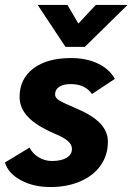

<svg xmlns="http://www.w3.org/2000/svg" viewBox="-24 -744 534 774"><path d="M-4 -89 95 -149Q108 -124 132.5 -109.5Q157 -95 185 -95Q223 -95 244.5 -108Q266 -121 266 -144Q266 -161 249.5 -175.5Q233 -190 197 -205Q124 -236 89.5 -272Q55 -308 55 -353Q55 -426 110.5 -468Q166 -510 262 -510Q324 -510 370.5 -488Q417 -466 439 -426L347 -365Q319 -405 261 -405Q231 -405 214.5 -394Q198 -383 198 -363Q198 -350 213.5 -340Q229 -330 281 -308Q348 -280 379.5 -247Q411 -214 411 -173Q411 -119 382 -77.5Q353 -36 300 -13Q247 10 179 10Q111 10 60 -17.5Q9 -45 -4 -89ZM128 -724H248L292 -649L362 -724H490L318 -555H240Z"/></svg>

Font: Sarabun ExtraBold
Style: Italic
Weight: 800
Italic angle: -10°
Designer: Suppakit Chalermlarp | Katatrad Co.,Ltd.
Foundry: Cadson Demak Co.,Ltd.
Version: Version 1.000; ttfautohint (v1.6)